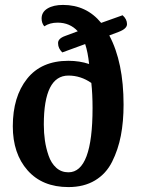

<svg xmlns="http://www.w3.org/2000/svg" viewBox="-20 -740 572 780"><path d="M236 -720Q331 -720 391 -647L478 -678Q496 -662 496 -642Q496 -623 461 -610L424 -596Q482 -487 482 -315Q482 -246 471 -189Q460 -132 435.5 -83Q411 -34 366 -7Q321 20 258 20Q152 20 92 -48Q32 -116 32 -227Q32 -347 90 -420Q148 -493 258 -493Q303 -493 342 -480Q337 -528 326 -561L233 -527Q216 -544 216 -563Q214 -583 245 -594L296 -613Q264 -648 214 -648Q182 -648 160 -633Q149 -646 149 -665Q149 -691 173 -705.5Q197 -720 236 -720ZM258 -40Q356 -40 356 -301Q356 -358 351 -403Q308 -433 258 -433Q158 -433 158 -234Q158 -200 162.5 -169Q167 -138 177.5 -107.5Q188 -77 208.5 -58.5Q229 -40 258 -40Z"/></svg>

Font: Sansita
Style: Regular
Weight: 400
Designer: Pablo Cosgaya
Foundry: Omnibus-Type
Version: Version 1.006;hotconv 1.0.109;makeotfexe 2.5.65596